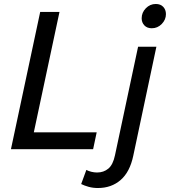

<svg xmlns="http://www.w3.org/2000/svg" viewBox="-20 -750 854 965"><path d="M35 0 182 -690H279L150 -85H466L448 0ZM388 175 414 104Q425 110 439.5 113.5Q454 117 468 117Q501 117 524.5 97.5Q548 78 558 30L674 -515H766L650 32Q633 114 586.5 154.5Q540 195 472 195Q447 195 425.5 189Q404 183 388 175ZM692 -658Q692 -687 713 -708.5Q734 -730 763 -730Q787 -730 800.5 -715.5Q814 -701 814 -679Q814 -651 793 -629.5Q772 -608 743 -608Q719 -608 705.5 -622.5Q692 -637 692 -658Z"/></svg>

Font: Radio Canada
Style: Italic
Weight: 400
Italic angle: -12°
Designer: Charles Daoud, Etienne Aubert Bonn, Alexandre Saumier Demers, Jacques Le Bailly
Foundry: Radio-Canada
Version: Version 2.104;gftools[0.9.28.dev5+ged2979d]